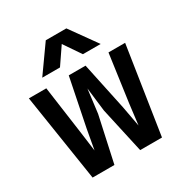

<svg xmlns="http://www.w3.org/2000/svg" viewBox="-180 -922 1010 1059"><g transform="rotate(-30 325.0 -392.5)"><path d="M105 0 19 -554H130L172 -252L189 -124L212 -252L273 -554H380L444 -252L468 -122L484 -252L526 -554H632L547 0H408L344 -289L326 -440L307 -289L244 0ZM140 -616 260 -785H391L512 -616H399L326 -723L253 -616Z"/></g></svg>

Font: Azeret Mono Medium
Style: Regular
Weight: 500
Designer: Martin Vácha
Foundry: Displaay
Version: Version 1.002